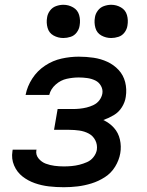

<svg xmlns="http://www.w3.org/2000/svg" viewBox="-20 -775 616 803"><path d="M247 8Q276 8 305 4.5Q334 1 363 -8Q392 -17 418.5 -34Q445 -51 461.5 -78Q478 -105 483 -134Q488 -163 481.5 -191.5Q475 -220 456.5 -240.5Q438 -261 412 -273Q435 -281 456 -293.5Q477 -306 490 -327Q503 -348 506 -370Q511 -402 503.5 -431.5Q496 -461 476 -482.5Q456 -504 429 -516.5Q402 -529 371.5 -533.5Q341 -538 309 -538Q274 -538 237.5 -530Q201 -522 168.5 -500.5Q136 -479 115 -446.5Q94 -414 87 -378H186Q192 -403 213 -421.5Q234 -440 259.5 -445.5Q285 -451 309 -451Q327 -451 345 -448.5Q363 -446 378.5 -438.5Q394 -431 402.5 -415.5Q411 -400 408 -383Q405 -368 395.5 -355.5Q386 -343 371.5 -336Q357 -329 342.5 -325.5Q328 -322 313.5 -320.5Q299 -319 285 -319H221L206 -232H270Q291 -232 312 -229Q333 -226 351 -216.5Q369 -207 378.5 -188.5Q388 -170 385 -148Q382 -132 371 -118Q360 -104 344 -97Q328 -90 312 -86Q296 -82 279.5 -80.5Q263 -79 247 -79Q227 -79 208 -81.5Q189 -84 171.5 -90.5Q154 -97 141.5 -112Q129 -127 132 -146L133 -149H33Q33 -146 32 -142Q27 -111 39 -83Q51 -55 74 -37Q97 -19 125.5 -9Q154 1 184.5 4.5Q215 8 247 8ZM445 -616Q460 -616 475.5 -621Q491 -626 501 -639.5Q511 -653 513 -668Q517 -691 511 -712Q505 -733 486 -744Q467 -755 445 -755Q430 -755 414.5 -749.5Q399 -744 389 -730.5Q379 -717 377 -702Q373 -680 379 -658.5Q385 -637 404 -626.5Q423 -616 445 -616ZM245 -616Q260 -616 275.5 -621Q291 -626 301 -639.5Q311 -653 313 -668Q317 -691 311 -712Q305 -733 286 -744Q267 -755 245 -755Q230 -755 214.5 -749.5Q199 -744 189 -730.5Q179 -717 177 -702Q173 -680 179 -658.5Q185 -637 204 -626.5Q223 -616 245 -616Z"/></svg>

Font: Iosevka Sparkle Medium Oblique
Style: Regular
Weight: 500
Italic angle: -9°
Designer: Belleve Invis
Foundry: Belleve Invis
Version: Version 4.5.0; ttfautohint (v1.8.3)